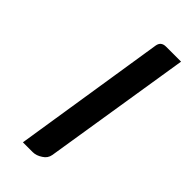

<svg xmlns="http://www.w3.org/2000/svg" viewBox="-156 -468 498 498"><g transform="rotate(45 93.0 -219.0)"><path d="M43.9 0 109.9 -420.9Q112.8 -438 130.9 -438H186L121.1 -30.8Q118.7 -16.6 106 -8.8Q92.8 0 80.1 0Z"/></g></svg>

Font: Hhenum
Style: Italic
Weight: 400
Designer: T. Christopher White
Version: Version 1.0